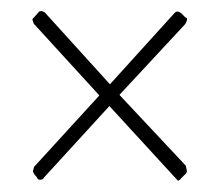

<svg xmlns="http://www.w3.org/2000/svg" viewBox="-20 -363 396 344"><path d="M315 -327Q314 -324 313.5 -323Q313 -322 312 -320L194 -193L313 -66Q313 -65 313.5 -63Q314 -61 315 -56Q315 -55 313 -52L304 -43Q303 -41 299 -39L176 -173L58 -44Q58 -42 53 -41H52Q49 -41 48 -42Q47 -44 45.5 -46Q44 -48 42 -50Q39 -55 39 -56Q40 -61 40.5 -62Q41 -63 41 -64L158 -192L41 -320Q40 -321 40 -322Q40 -322 38 -328L39 -330L42 -333L49 -341Q50 -343 53 -343H55Q56 -343 60 -341L177 -212L293 -340Q298 -345 305 -339Q307 -337 308.5 -335.5Q310 -334 312 -332L314 -331L315 -330Z"/></svg>

Font: Chathura Light
Style: Regular
Weight: 300
Designer: Appaji Ambarisha Darbha
Foundry: Aditya Fonts
Version: Version 1.002 2016